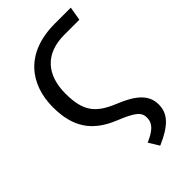

<svg xmlns="http://www.w3.org/2000/svg" viewBox="-269 -777 1079 1079"><g transform="rotate(-45 271.0 -237.0)"><path d="M329 215C440 167 487 118 487 46C487 -31 433 -80 321 -125C204 -173 159 -228 159 -368C159 -516 236 -607 389 -607H508L522 -689H395C158 -689 55 -542 55 -364C55 -201 122 -113 255 -58C362 -15 388 8 388 51C388 98 355 125 291 153Z"/></g></svg>

Font: Fira Sans
Style: Regular
Weight: 400
Designer: Carrois Corporate & Edenspiekermann AG
Foundry: Carrois Corporate GbR & Edenspiekermann AG
Version: Version 4.203